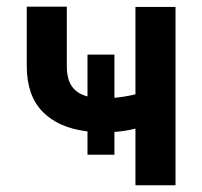

<svg xmlns="http://www.w3.org/2000/svg" viewBox="-20 -551 601 571"><path d="M320.3 -260.3Q347.7 -262.2 382.8 -270.5V-530.3H502V0H382.8V-168.5Q351.6 -160.6 320.3 -158.7V-90.8H240.2V-160.2Q153.8 -170.4 106.7 -218.8Q59.6 -267.1 59.6 -354.5V-531.2H178.7V-354.5Q178.7 -315.9 193.8 -294.2Q209 -272.5 240.2 -264.2V-388.7H320.3Z"/></svg>

Font: Pretendard JP SemiBold
Style: Regular
Weight: 600
Designer: Base glyphs from Inter by Rasmus Andersson; Hangeul glyphs from Noto Sans CJK(Source Han Sans) by Jang Soo-young and Kan
Foundry: Kil Hyung-jin
Version: Version 1.309